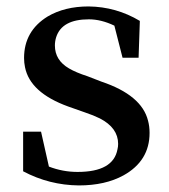

<svg xmlns="http://www.w3.org/2000/svg" viewBox="-20 -561 524 596"><path d="M252 -324.2 294.9 -307.6Q419.9 -265.6 439.5 -186.5Q444.3 -168.9 444.3 -148.4Q444.3 -61.5 363.3 -16.6Q306.6 14.6 224.6 14.6Q132.8 13.7 51.8 -29.3V-152.3H107.4L131.8 -43.9Q174.8 -27.3 220.7 -27.3Q332 -27.3 344.7 -97.7Q346.7 -105.5 346.7 -114.3Q346.7 -164.1 290 -193.4Q270.5 -203.1 244.1 -211.9L191.4 -230.5Q73.2 -273.4 57.6 -352.5Q54.7 -366.2 54.7 -380.9Q54.7 -464.8 127.9 -509.8Q180.7 -541 254.9 -541Q340.8 -540 414.1 -496.1L410.2 -381.8H360.4L335 -481.4Q293.9 -501 255.9 -501Q171.9 -501 154.3 -445.3Q150.4 -432.6 150.4 -419.9Q150.4 -374 194.3 -348.6Q215.8 -335.9 252 -324.2Z"/></svg>

Font: GenYoMin JP SemiBold
Style: Regular
Weight: 600
Version: Version 1.001;PS 1;hotconv 16.6.51;makeotf.lib2.5.65220 DEVE